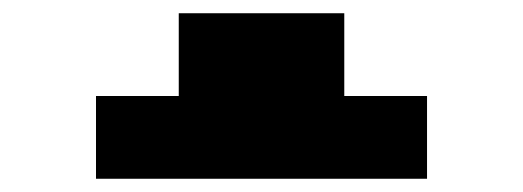

<svg xmlns="http://www.w3.org/2000/svg" viewBox="-20 -770 790 290"><path d="M125 -500V-625H250V-750H500V-625H625V-500Z"/></svg>

Font: Silkscreen
Style: Bold
Weight: 700
Designer: Jason Kottke
Foundry: Jason Kottke
Version: Version 1.001; ttfautohint (v1.8.4.7-5d5b)